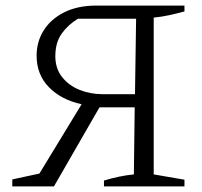

<svg xmlns="http://www.w3.org/2000/svg" viewBox="-20 -667 723 687"><path d="M24 0V-25L121 -46L272 -294Q199 -310 155 -355Q111 -400 111 -468Q111 -518 136.5 -558.5Q162 -599 210 -623Q258 -647 324 -647H640V-626Q614 -619 587 -613Q560 -607 530 -604V-43L640 -24V0H352V-21Q408 -38 459 -43L462 -283H336L173 0ZM348 -330H463L467 -600H259Q224 -579 201 -547Q178 -515 178 -466Q178 -422 202 -391.5Q226 -361 264.5 -345.5Q303 -330 348 -330Z"/></svg>

Font: Piazzolla Light
Style: Regular
Weight: 300
Designer: Juan Pablo del Peral
Foundry: Huerta Tipografica
Version: Version 1.330